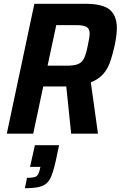

<svg xmlns="http://www.w3.org/2000/svg" viewBox="-20 -708 639 1017"><path d="M162 -688H431Q525 -688 562 -656Q599 -624 599 -559Q599 -523 587 -465Q574 -409 561 -374Q548 -339 524 -313Q500 -287 461 -272L499 0H357L331 -250H303H209L156 0H16ZM445 -467Q455 -512 455 -531Q455 -555 439 -565Q423 -575 380 -575H278L232 -360H332Q374 -360 394.5 -369Q415 -378 425.5 -399.5Q436 -421 445 -467ZM190 193 194 176H139L165 61H293L275 146Q261 208 246.5 237Q232 266 202.5 277.5Q173 289 112 289L123 234Q159 234 171.5 226.5Q184 219 190 193Z"/></svg>

Font: Saira Semi Condensed SemiBold
Style: Italic
Weight: 600
Width: 4
Italic angle: -12°
Designer: Hector Gatti with collaboration of the Omnibus-Type team
Foundry: Omnibus-Type
Version: Version 1.001; ttfautohint (v1.8)